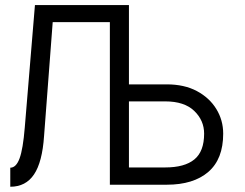

<svg xmlns="http://www.w3.org/2000/svg" viewBox="-20 -710 943 738"><path d="M114.3 -690.4H475.6V-385.7H621.1Q688.5 -385.7 736.8 -359.9Q785.2 -334 811.5 -291Q837.9 -248 837.9 -196.3Q837.9 -98.6 780.8 -49.3Q723.6 0 621.1 0H402.3V-625H182.6L149.4 -187.5Q142.6 -86.9 110.8 -39.6Q79.1 7.8 19.5 7.8V-65.4Q42 -65.4 55.2 -101.1Q68.4 -136.7 75.2 -219.7ZM475.6 -320.3V-66.4H615.2Q689.5 -66.4 727.1 -97.2Q764.6 -127.9 764.6 -196.3Q764.6 -247.1 726.6 -283.7Q688.5 -320.3 615.2 -320.3Z"/></svg>

Font: DINish
Style: Regular
Weight: 400
Designer: Bert Driehuis
Foundry: Playbeing
Version: Version 3.008; git-95204e4c-release